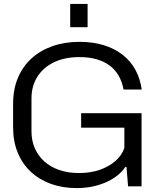

<svg xmlns="http://www.w3.org/2000/svg" viewBox="-20 -953 800 982"><path d="M372 9Q300 9 240.5 -12.5Q181 -34 137.5 -74.5Q94 -115 70.5 -172.5Q47 -230 47 -301V-422Q47 -496 71.5 -554.5Q96 -613 141 -654Q186 -695 248.5 -717Q311 -739 387 -739Q455 -739 510.5 -722Q566 -705 607 -673Q648 -641 672.5 -596Q697 -551 705 -495H612Q604 -537 585.5 -568Q567 -599 538.5 -619.5Q510 -640 472 -650.5Q434 -661 386 -661Q310 -661 255 -634Q200 -607 170.5 -559.5Q141 -512 141 -449V-281Q141 -234 158 -195Q175 -156 206.5 -127.5Q238 -99 283 -83.5Q328 -68 385 -68Q442 -68 489 -84Q536 -100 569.5 -129Q603 -158 616 -196V-300H395V-374H704V0H635L627 -99H621Q586 -48 519 -19.5Q452 9 372 9ZM339 -814V-933H428V-814Z"/></svg>

Font: Hubot Sans
Style: Regular
Weight: 400
Designer: Deni Anggara
Foundry: GitHub, Inc., Subsidiary of Microsoft Corporation
Version: Version 2.000